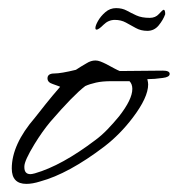

<svg xmlns="http://www.w3.org/2000/svg" viewBox="-20 -452 438 473"><path d="M45 1Q9 1 9 -37Q9 -96 66 -162Q77 -176 92.5 -195.5Q108 -215 128 -238Q130 -238 110 -245Q97 -249 97 -259Q97 -271 114 -271Q130 -271 167 -280Q173 -284 179.5 -288Q186 -292 193 -296Q204 -303 215 -303Q221 -303 227.5 -300.5Q234 -298 242 -294Q253 -288 261.5 -283.5Q270 -279 275 -277L381 -278Q398 -278 398 -270Q398 -262 381 -260Q360 -257 343 -257Q344 -253 344.5 -249.5Q345 -246 345 -244Q345 -212 307 -162Q276 -121 237 -91Q149 -24 79 -5Q60 1 45 1ZM55 -23Q57 -23 59.5 -23.5Q62 -24 66 -25Q132 -44 215 -107Q230 -118 244.5 -133Q259 -148 273 -165Q306 -207 306 -233Q306 -245 299 -252H254Q232 -252 216.5 -248.5Q201 -245 190 -240Q161 -218 104 -152Q84 -128 65 -97Q40 -56 40 -42V-40Q40 -23 55 -23ZM343 -376Q327 -376 314.5 -383Q302 -390 290 -396.5Q278 -403 263 -403Q247 -403 235 -391Q223 -379 218 -379Q215 -379 215 -383Q215 -389 221.5 -400.5Q228 -412 239.5 -422Q251 -432 266 -432Q281 -432 292 -426Q303 -420 316 -414Q329 -408 349 -408Q363 -408 371.5 -417.5Q380 -427 383 -428Q387 -428 387 -417Q382 -403 371 -389.5Q360 -376 343 -376Z"/></svg>

Font: Whisper
Style: Regular
Weight: 400
Designer: Robert E. Leuschke
Foundry: Robert E. Leuschke
Version: Version 1.010; ttfautohint (v1.8.4.7-5d5b)